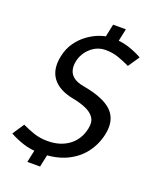

<svg xmlns="http://www.w3.org/2000/svg" viewBox="-157 -829 802 991"><g transform="rotate(20 244.0 -333.5)"><path d="M266.8 -632.5 290 -742H360L336.8 -632.5ZM207.8 -27.3 186 75H116L137.8 -27.3ZM446 -197.3Q434 -139.3 398.5 -92Q363 -44.7 304 -17.3Q245 10 161.7 10L176.2 -61.7Q246.2 -61.7 293.2 -96.8Q340.2 -131.8 353.3 -194Q361.7 -231.3 346.2 -254.6Q330.7 -277.8 298.3 -291.8Q266 -305.7 223.5 -313.3Q144.7 -329.2 110.5 -375.4Q76.3 -421.7 92.3 -496.7Q101.3 -540.7 125.1 -574.2Q148.8 -607.7 180.5 -630.3Q212.2 -653 245.7 -664.5Q279.2 -676 307.7 -676L299.2 -606Q254 -606 219.2 -575.3Q184.3 -544.7 174.3 -500Q168 -470.8 174.6 -448.2Q181.2 -425.7 201 -411.6Q220.8 -397.5 253.7 -391.7Q371.8 -371 417.4 -324.2Q463 -277.3 446 -197.3ZM299.2 -606 307.7 -676Q360 -676 401.2 -662.7Q442.3 -649.3 476.3 -630L434.2 -568Q401.2 -583.8 369.1 -594.9Q337 -606 299.2 -606ZM176.2 -61.7 161.7 10Q109.3 10 67.8 -3.9Q26.2 -17.8 -7 -36.3L35.5 -100Q68.5 -84.2 102.2 -72.9Q135.8 -61.7 176.2 -61.7Z"/></g></svg>

Font: Epunda Sans Light
Style: Italic
Weight: 300
Italic angle: -12.0243°
Designer: Simon Atzbach
Foundry: typofactur
Version: Version 2.204